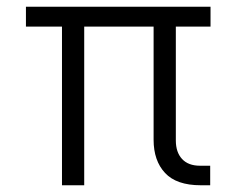

<svg xmlns="http://www.w3.org/2000/svg" viewBox="-20 -550 683 570"><path d="M576 0Q504 0 470 -36.5Q436 -73 436 -135V-471H230V0H164V-471H57V-530H605V-471H502V-133Q502 -98 520.5 -78Q539 -58 574 -58H604V0Z"/></svg>

Font: Geist Light
Style: Regular
Weight: 400
Designer: Basement.studio, Andrés Briganti, Mateo Zaragoza
Foundry: Basement.studio, Vercel, Andrés Briganti, Guido Ferreyra, Mateo Zaragoza
Version: Version 1.401